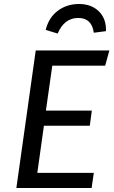

<svg xmlns="http://www.w3.org/2000/svg" viewBox="-20 -942 569 962"><path d="M507 -613H242L210 -388H440L430 -312H200L167 -76H450L439 0H62L159 -689H528ZM209 -792Q224 -854 269.5 -888Q315 -922 376 -922Q438 -922 475.5 -885Q513 -848 511 -786L450 -778Q440 -852 372 -852Q302 -852 269 -774Z"/></svg>

Font: FiraGO
Style: Italic
Weight: 400
Italic angle: -8°
Designer: bBox Type GmbH
Foundry: bBox Type GmbH
Version: Version 1.001